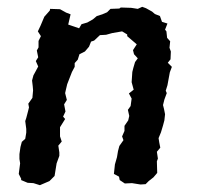

<svg xmlns="http://www.w3.org/2000/svg" viewBox="-20 -530 580 563"><path d="M110 -481 126 -499 127 -504 156 -503 174 -493 187 -488 180 -458 212 -447 219 -459 236 -464 252 -473 264 -483 280 -488 294 -494 304 -504 330 -505 334 -508 365 -507 384 -504 397 -510 408 -506 426 -496 434 -489 449 -483 455 -466 471 -461 464 -443 468 -438 470 -419 479 -409 477 -390 481 -379 480 -356 472 -346 484 -334 478 -318 471 -280 466 -264 469 -257 462 -238 458 -222 461 -210 464 -195 462 -177 458 -162 452 -142 445 -125 447 -112 450 -97 440 -85 443 -65 440 -57 441 -23 430 -10 416 1 407 10 392 11 367 7 346 8 331 -2 329 -12 314 -20 317 -48 323 -69 326 -87 330 -102 342 -119 338 -130 345 -146V-161L356 -177L359 -190L355 -208L363 -219L366 -241L358 -256L372 -267L366 -289L368 -319L371 -331L376 -348L384 -359L373 -371L370 -383L381 -400L353 -424V-429L338 -438L309 -433L291 -428L273 -427L256 -411L247 -408L241 -393L229 -379L213 -371L208 -355L199 -345V-334L191 -319L177 -283L173 -266L171 -257L176 -237L168 -224L172 -203L165 -188L171 -181L156 -157V-150V-130L161 -115L151 -103L154 -83V-73L146 -51L141 -20L140 -14L125 1L118 4L97 13L78 7L61 6L42 -2V-6L35 -20L39 -51L37 -64V-78L40 -99L44 -114L54 -123L57 -141V-152L54 -175L57 -184L62 -203L65 -215L63 -226L75 -243L77 -265L76 -277L74 -294L78 -309L84 -320L92 -335L85 -351L92 -362L88 -382L93 -391V-410L100 -424L91 -438L99 -455Z"/></svg>

Font: Winky Rough
Style: Italic
Weight: 400
Italic angle: -8.97852°
Designer: Simon Atzbach
Foundry: typofactur
Version: Version 1.206